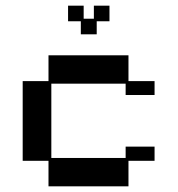

<svg xmlns="http://www.w3.org/2000/svg" viewBox="-20 -645 626 677"><path d="M151 12V-78H60V-359H151V-450H433V-359H525V-310H423V-350H161V-88H423V-128H525V-78H433V12ZM265 -524V-570H220V-625H275V-579H311V-625H366V-570H321V-524Z"/></svg>

Font: Pixelify Sans
Style: Regular
Weight: 400
Designer: Stefie Justprince
Foundry: Typecalism Foundryline
Version: Version 1.000;February 13, 2025;FontCreator 15.0.0.3015 64-b